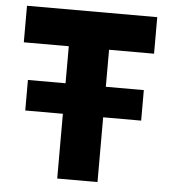

<svg xmlns="http://www.w3.org/2000/svg" viewBox="-51 -746 700 793"><g transform="rotate(5 299.0 -350.0)"><path d="M215.5 0V-548.5H29V-700H569V-548.5H382.5V0ZM59.5 -268.5V-395H540V-268.5Z"/></g></svg>

Font: Geologica
Style: Bold
Weight: 700
Designer: Sindre Bremnes, Frode Helland
Foundry: Monokrom Skriftforlag AS
Version: Version 1.010; ttfautohint (v1.8.4.7-5d5b);gftools[0.9.28]